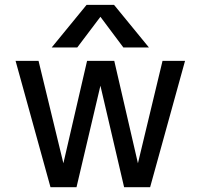

<svg xmlns="http://www.w3.org/2000/svg" viewBox="-20 -778 830 800"><path d="M600.6 -580.1H494.1L398.4 -708L301.8 -580.1H195.3L340.8 -757.8H455.1ZM554.7 -97.7 657.2 -524.4H751L605.5 2H497.1L398.4 -420.9L298.8 2H190.4L44.9 -524.4H140.6L244.1 -97.7L342.8 -524.4H456.1Z"/></svg>

Font: Nasu
Style: Regular
Weight: 400
Designer: Ryoko NISHIZUKA (kana &amp; ideographs); Paul D. Hunt (Latin, Greek &amp; Cyrillic); Wenlong ZHANG (bopomofo); Sandoll C
Version: Version 2014.1215